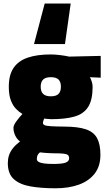

<svg xmlns="http://www.w3.org/2000/svg" viewBox="-20 -815 589 1060"><path d="M167.8 -571.9 226.7 -795.4H370.3L338.7 -571.9ZM286.3 224.5Q207.8 224.5 148.5 214.1Q89.3 203.7 56.2 174Q23.2 144.2 23.2 85.5Q23.2 62.5 29.6 42.7Q36 22.9 50.9 3.9Q65.7 -15.1 90.7 -34.1Q74.7 -45.1 64.5 -65.8Q54.3 -86.5 54.3 -109.5Q54.3 -123.5 70.9 -146.1Q87.5 -168.8 103.8 -185.7Q85.7 -196.4 68.3 -214.2Q50.9 -231.9 39.8 -261.2Q28.6 -290.6 28.6 -335.8Q28.6 -401.9 55.2 -440.6Q81.9 -479.4 133.4 -496.9Q185 -514.4 259.6 -514.4Q283.1 -514.4 312.9 -510.7Q342.7 -507 361.7 -502.5L536 -506.4V-386.1L476.5 -388.8Q481.3 -379.9 486.3 -365.3Q491.3 -350.6 491.3 -335.8Q491.3 -263 466.5 -224.4Q441.7 -185.9 391.1 -171.4Q340.5 -157 263.2 -157Q255.2 -157 243.6 -158.2Q231.9 -159.4 223.8 -160.4Q221.9 -155.8 219.5 -148.5Q217.1 -141.2 217.1 -136.4Q217.1 -128.4 226.1 -124.1Q235.1 -119.9 260.3 -118.2Q285.4 -116.6 333 -116.1Q409.7 -116.1 453.6 -101.3Q497.5 -86.6 515.9 -52.4Q534.4 -18.3 534.4 39.9Q534.4 102.5 502.7 143.4Q471 184.3 415.3 204.4Q359.6 224.5 286.3 224.5ZM276.2 90.1Q321.4 90.1 341.6 83.1Q361.7 76 361.7 58.9Q361.7 46.6 354.9 40.9Q348 35.2 330.8 33.3Q313.6 31.4 283.2 31.4Q273.5 31.4 262 30.9Q250.5 30.4 239.4 29.7Q228.2 29 217.9 28Q207.7 27.1 200.4 26.1Q190.7 34.1 187.1 42.5Q183.4 50.8 183.4 63.7Q183.4 72.7 193.7 78.9Q204.1 85 224.7 87.6Q245.3 90.1 276.2 90.1ZM260.6 -283.3Q290 -283.3 303.1 -296.5Q316.2 -309.6 316.2 -336.3Q316.2 -363 303.1 -375.9Q290 -388.9 260.6 -388.9Q231.7 -388.9 218.2 -375.9Q204.7 -363 204.7 -336.3Q204.7 -309.6 218.2 -296.5Q231.7 -283.3 260.6 -283.3Z"/></svg>

Font: TitilliumWeb ExtraLight
Style: Regular
Weight: 400
Designer: Mohamed Gaber, Accademia di Belle Arti di Urbino and others
Foundry: Kief Type Foundry, Accademia di Belle Arti di Urbino and others
Version: Version 3.000; ttfautohint (v1.8.2)